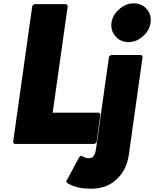

<svg xmlns="http://www.w3.org/2000/svg" viewBox="-20 -857 930 1159"><path d="M380 -832H186L175 -822L59 2L67 12H551L563 2L586 -167L578 -177H298L389 -822ZM638 -515 560 40C557 64 550 80 540 91C536 94 524 98 514 98C493 98 473 84 473 84L470 82L458 92L379 239L388 249L389 250C412 261 443 282 530 282C592 282 639 264 674 234L683 226C729 186 751 127 758 75L841 -515L833 -525H650ZM705 -806 697 -799C674 -779 657 -750 653 -720C649 -690 657 -662 674 -642L680 -635C697 -615 725 -603 756 -603C786 -603 815 -614 838 -634L846 -641C869 -661 885 -690 889 -720C893 -750 886 -778 869 -798L863 -805C846 -825 819 -837 789 -837C758 -837 728 -826 705 -806Z"/></svg>

Font: Hussar Woodtype
Style: UltraObl
Weight: 900
Foundry: Cannot Into Space Fonts
Version: Version 1.07